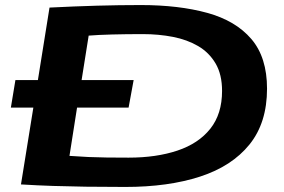

<svg xmlns="http://www.w3.org/2000/svg" viewBox="-20 -730 1124 760"><path d="M23 -304 41 -413H130L176 -700Q275 -705 363.5 -707.5Q452 -710 537 -710Q688 -710 800.5 -679Q913 -648 975 -575.5Q1037 -503 1037 -379Q1037 -244 967.5 -158Q898 -72 772 -31Q646 10 476 10Q388 10 319.5 9Q251 8 190 6Q129 4 63 0L112 -304ZM489 -106Q599 -106 682.5 -134Q766 -162 812.5 -220.5Q859 -279 859 -370Q859 -435 833.5 -478.5Q808 -522 764.5 -547.5Q721 -573 664.5 -584Q608 -595 545 -595Q480 -595 423.5 -593.5Q367 -592 331 -589L303 -413H509L489 -304H285L255 -113Q295 -110 330 -108.5Q365 -107 403 -106.5Q441 -106 489 -106Z"/></svg>

Font: Georama ExtraExtended SemiBold
Style: Italic
Weight: 600
Width: 8
Italic angle: -9°
Designer: Jean-Baptiste Levee
Foundry: Production Type
Version: Version 1.000